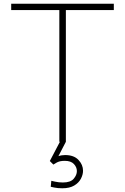

<svg xmlns="http://www.w3.org/2000/svg" viewBox="-20 -760 670 1029"><path d="M298 0V-706H40V-740H590V-706H333V0L293 77Q309 71 329 71Q376 71 400.5 97Q425 123 425 155Q425 176 413.5 198Q402 220 377.5 234.5Q353 249 314 249Q289 249 270.5 245Q252 241 252 241L255 209Q255 209 275 213.5Q295 218 317 218Q358 218 375 198Q392 178 392 157Q392 136 376 119Q360 102 327 102Q299 102 282.5 112Q266 122 266 122L247 103L301 0Z"/></svg>

Font: Be Vietnam Pro Thin
Style: Regular
Weight: 100
Designer: Lam Bao, Tony Le, Vietanh Nguyen
Foundry: Yellow Type Foundry
Version: Version 1.002; ttfautohint (v1.8.3)